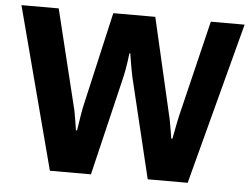

<svg xmlns="http://www.w3.org/2000/svg" viewBox="-50 -748 1063 811"><g transform="rotate(5 482.0 -343.0)"><path d="M189.5 0 8.9 -686.4H166.9L266.8 -277.4Q269.6 -267.8 272.6 -250.5Q275.6 -233.3 278.8 -214.2Q282 -195 284.3 -179.8H289Q291.3 -195.2 294.3 -214.1Q297.3 -233.1 300 -250.2Q302.7 -267.3 304.9 -277.4L398.3 -686.4H576.4L670.7 -277.4Q673.5 -267.4 676.6 -250Q679.7 -232.6 683 -213.7Q686.2 -194.8 688.4 -179.8H693.2Q696.2 -194.4 699.6 -212.7Q703 -231 706.5 -248.5Q710 -266 712.7 -277.4L811.8 -686.4H955.1L773.7 0H604.3L502.7 -422.2Q499.9 -436 496.3 -454.2Q492.7 -472.5 489.8 -490.9Q487 -509.3 484.8 -523.1H480.8Q479.3 -508.7 476.6 -489.7Q473.9 -470.6 470.7 -452.7Q467.5 -434.8 464.5 -422.2L363.6 0Z"/></g></svg>

Font: Archivo Variable SemiBold
Style: Regular
Weight: 600
Designer: Hector Gatti
Foundry: Omnibus-Type
Version: Version 2.001